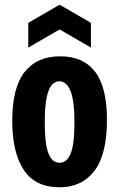

<svg xmlns="http://www.w3.org/2000/svg" viewBox="-20 -781 506 815"><path d="M232 14Q130 14 81 -59.5Q32 -133 32 -268Q32 -409 84.5 -475.5Q137 -542 235 -542Q334 -542 384 -476Q434 -410 434 -273Q434 -126 381 -56Q328 14 232 14ZM233 -90Q263 -90 279.5 -128.5Q296 -167 296 -261Q296 -355 279 -395.5Q262 -436 232 -436Q214 -436 200 -420.5Q186 -405 178 -367Q170 -329 170 -261Q170 -168 186 -129Q202 -90 233 -90ZM100 -579V-684L233 -761L366 -684V-579L233 -656Z"/></svg>

Font: Bricolage Grotesque 10pt Condensed Bricolage Grotesque 10pt Condensed Regular
Style: Bold
Weight: 700
Width: 3
Designer: Mathieu Triay
Foundry: Atelier Triay
Version: Version 1.000; ttfautohint (v1.8.4.7-5d5b);gftools[0.9.32]